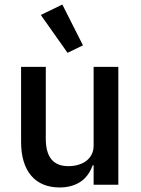

<svg xmlns="http://www.w3.org/2000/svg" viewBox="-20 -815 620 847"><path d="M393 -86H389C380 -61 365 -36 342 -18C318 0 286 12 243 12C135 12 73 -60 73 -189V-520H182V-203C182 -122 215 -82 282 -82C310 -82 338 -89 359 -104C379 -119 393 -141 393 -172V-520H502V0H393ZM160 -749 255 -795 346 -615 278 -582Z"/></svg>

Font: Plexus Sans Medium
Style: Regular
Weight: 500
Version: Version 2.001;PS 002.001;hotconv 1.0.70;makeotf.lib2.5.58329